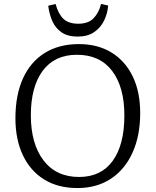

<svg xmlns="http://www.w3.org/2000/svg" viewBox="-20 -937 787 971"><path d="M372 14Q273 14 203 -29.5Q133 -73 95.5 -152.5Q58 -232 58 -339Q58 -456 96 -540Q134 -624 206 -669Q278 -714 379 -714Q475 -714 544.5 -671Q614 -628 651.5 -550Q689 -472 689 -365Q689 -250 650 -164.5Q611 -79 540 -32.5Q469 14 372 14ZM380 -42Q491 -42 550 -123.5Q609 -205 609 -353Q609 -497 547 -578.5Q485 -660 369 -660Q256 -660 196 -579Q136 -498 136 -354Q136 -210 200 -126Q264 -42 380 -42ZM373 -752Q323 -752 292 -773Q261 -794 245 -829.5Q229 -865 224 -908L261 -917Q275 -866 301 -841.5Q327 -817 376 -817Q426 -817 453 -844.5Q480 -872 491 -917L527 -909Q524 -869 506.5 -833Q489 -797 456 -774.5Q423 -752 373 -752Z"/></svg>

Font: Literata 12pt Light
Style: Regular
Weight: 300
Designer: Latin by Veronika Burian and Jose Scaglione. Greek by Irene Vlachou. Cyrillic by Vera Evstafieva.
Foundry: TypeTogether
Version: Version 3.002